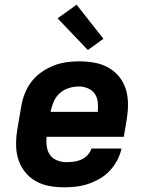

<svg xmlns="http://www.w3.org/2000/svg" viewBox="-20 -789 640 817"><path d="M253 8Q221 8 190 2.5Q159 -3 132.5 -18Q106 -33 87 -56.5Q68 -80 58.5 -109Q49 -138 48.5 -170Q48 -202 53 -234L70 -334Q74 -361 84.5 -388.5Q95 -416 112.5 -439.5Q130 -463 154.5 -480.5Q179 -498 206 -509Q233 -520 261 -524Q289 -528 316 -528Q349 -528 380.5 -522.5Q412 -517 439 -502.5Q466 -488 485.5 -464.5Q505 -441 514.5 -412Q524 -383 524.5 -350.5Q525 -318 520 -286L507 -207H178Q176 -186 179 -165.5Q182 -145 193 -129.5Q204 -114 223 -106.5Q242 -99 262 -99Q278 -99 294 -101Q310 -103 325 -109.5Q340 -116 352.5 -129Q365 -142 369 -157H497Q492 -132 479 -107.5Q466 -83 447.5 -63Q429 -43 405 -29Q381 -15 355.5 -6.5Q330 2 304.5 5Q279 8 253 8ZM196 -313H396Q398 -334 396 -354Q394 -374 383.5 -389.5Q373 -405 354.5 -413Q336 -421 316 -421Q295 -421 273.5 -414.5Q252 -408 235 -393Q218 -378 209 -357.5Q200 -337 196 -317ZM354 -576 225 -711 306 -769 420 -624Z"/></svg>

Font: Iosevka Aile Extrabold Oblique
Style: Regular
Weight: 800
Italic angle: -9°
Designer: Belleve Invis
Foundry: Belleve Invis
Version: Version 31.1.0; ttfautohint (v1.8.4)